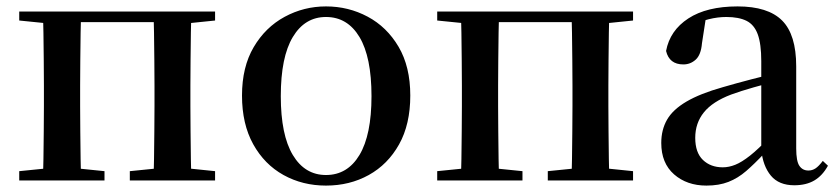

<svg xmlns="http://www.w3.org/2000/svg" viewBox="-20 -563 2609 599"><path d="M113 0Q115 -25 115.5 -66.5Q116 -108 116.5 -153Q117 -198 117 -232V-296Q117 -330 116.5 -374.5Q116 -419 115.5 -461Q115 -503 113 -527H233Q232 -503 231.5 -461Q231 -419 230.5 -374.5Q230 -330 230 -296V-232Q230 -198 230.5 -153Q231 -108 231.5 -66.5Q232 -25 233 0ZM459 0Q460 -25 460.5 -66.5Q461 -108 461.5 -153Q462 -198 462 -232V-296Q462 -330 461.5 -374.5Q461 -419 460.5 -461Q460 -503 459 -527H577Q576 -503 575.5 -461Q575 -419 574.5 -374.5Q574 -330 574 -296V-232Q574 -198 574.5 -153Q575 -108 575.5 -66.5Q576 -25 577 0ZM40 0V-29L149 -40H198L306 -29V0ZM385 0V-29L494 -40H544L651 -29V0ZM40 -499V-527H173V-488H149ZM518 -488V-527H651V-499L544 -488ZM173 -494V-527H518V-494Z M997 16Q924 16 864.5 -17Q805 -50 770 -113Q735 -176 735 -265Q735 -354 771.5 -416Q808 -478 868 -510.5Q928 -543 997 -543Q1067 -543 1127 -511Q1187 -479 1223.5 -417Q1260 -355 1260 -265Q1260 -175 1225 -112.5Q1190 -50 1130.5 -17Q1071 16 997 16ZM997 -17Q1064 -17 1101.5 -79.5Q1139 -142 1139 -263Q1139 -385 1101.5 -447.5Q1064 -510 997 -510Q931 -510 893.5 -447.5Q856 -385 856 -263Q856 -142 893.5 -79.5Q931 -17 997 -17Z M1417 0Q1419 -25 1419.5 -66.5Q1420 -108 1420.5 -153Q1421 -198 1421 -232V-296Q1421 -330 1420.5 -374.5Q1420 -419 1419.5 -461Q1419 -503 1417 -527H1537Q1536 -503 1535.5 -461Q1535 -419 1534.5 -374.5Q1534 -330 1534 -296V-232Q1534 -198 1534.5 -153Q1535 -108 1535.5 -66.5Q1536 -25 1537 0ZM1763 0Q1764 -25 1764.5 -66.5Q1765 -108 1765.5 -153Q1766 -198 1766 -232V-296Q1766 -330 1765.5 -374.5Q1765 -419 1764.5 -461Q1764 -503 1763 -527H1881Q1880 -503 1879.5 -461Q1879 -419 1878.5 -374.5Q1878 -330 1878 -296V-232Q1878 -198 1878.5 -153Q1879 -108 1879.5 -66.5Q1880 -25 1881 0ZM1344 0V-29L1453 -40H1502L1610 -29V0ZM1689 0V-29L1798 -40H1848L1955 -29V0ZM1344 -499V-527H1477V-488H1453ZM1822 -488V-527H1955V-499L1848 -488ZM1477 -494V-527H1822V-494Z M2184 16Q2123 16 2083 -19Q2043 -54 2043 -117Q2043 -158 2061 -189.5Q2079 -221 2121.5 -246Q2164 -271 2235 -291Q2276 -303 2324 -315.5Q2372 -328 2412 -337V-312Q2372 -302 2331.5 -290.5Q2291 -279 2261 -268Q2203 -246 2176 -212.5Q2149 -179 2149 -133Q2149 -87 2173 -64Q2197 -41 2235 -41Q2254 -41 2274 -49Q2294 -57 2320 -77.5Q2346 -98 2381 -135L2394 -84H2364Q2334 -52 2308 -29.5Q2282 -7 2252.5 4.5Q2223 16 2184 16ZM2458 15Q2410 15 2385 -15Q2360 -45 2355 -96V-99V-372Q2355 -426 2344 -456Q2333 -486 2309 -498Q2285 -510 2246 -510Q2219 -510 2191 -503Q2163 -496 2128 -480L2182 -506L2170 -428Q2167 -392 2150.5 -377Q2134 -362 2112 -362Q2068 -362 2058 -404Q2070 -468 2127.5 -505.5Q2185 -543 2281 -543Q2376 -543 2420 -499Q2464 -455 2464 -356V-100Q2464 -60 2474 -45.5Q2484 -31 2502 -31Q2514 -31 2524 -37.5Q2534 -44 2547 -61L2563 -46Q2546 -15 2520.5 0Q2495 15 2458 15Z"/></svg>

Font: Noto Serif TC SemiBold
Style: Regular
Weight: 600
Version: Version 2.002-H1;hotconv 1.1.0;makeotfexe 2.6.0